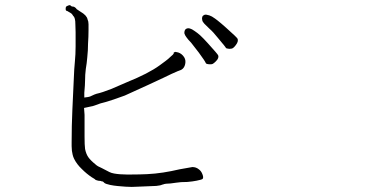

<svg xmlns="http://www.w3.org/2000/svg" viewBox="-20 -737 1540 755"><path d="M836.9 -587.9Q818.4 -611.3 803.7 -624Q791 -635.7 783.7 -643.6Q776.4 -651.4 775.4 -657.2Q773.4 -664.1 775.4 -670.9Q777.3 -675.8 782.2 -677.7Q787.1 -680.7 793.9 -678.7Q802.7 -677.7 813.5 -671.9Q826.2 -664.1 835.9 -656.2Q850.6 -644.5 869.1 -627.9Q913.1 -588.9 914.6 -584Q916 -579.1 914.6 -573.2Q913.1 -567.4 907.2 -559.6Q901.4 -551.8 896.5 -548.3Q891.6 -544.9 881.8 -544.9Q870.1 -545.9 868.2 -548.8Q868.2 -550.8 836.9 -587.9ZM761.7 -530.3Q735.4 -564.5 731.4 -569.3Q718.8 -582 712.9 -590.8Q707 -598.6 705.1 -605.5Q704.1 -611.3 707 -618.2Q709 -623 714.8 -625Q719.7 -627 726.6 -625Q734.4 -623 745.1 -615.2Q756.8 -607.4 766.6 -598.6Q780.3 -585.9 796.9 -567.4Q835.9 -524.4 837.9 -519.5Q839.8 -514.6 837.9 -508.8Q835.9 -502.9 829.1 -496.1Q822.3 -489.3 817.4 -486.3Q812.5 -483.4 801.3 -484.4Q790 -485.4 789.1 -489.3Q786.1 -497.1 761.7 -530.3ZM699.2 -518.6Q710.9 -505.9 709 -490.2Q706.1 -465.8 686.5 -460Q682.6 -459 678.7 -457Q674.8 -456.1 672.9 -454.1H671.9Q657.2 -448.2 654.3 -446.3Q632.8 -435.5 563 -403.3Q493.2 -371.1 470.7 -361.3Q449.2 -353.5 426.8 -345.7Q387.7 -333 380.9 -332Q373 -330.1 366.2 -327.1Q359.4 -324.2 352.5 -322.3Q344.7 -319.3 337.9 -318.4Q315.4 -313.5 310.5 -312.5Q312.5 -290 312.5 -285.2Q312.5 -275.4 312.5 -271.5V-200.2Q312.5 -166 314.5 -151.4Q318.4 -131.8 327.1 -119.1Q335.9 -106.4 356.4 -89.8Q363.3 -83 379.9 -76.2Q393.6 -69.3 410.2 -60.5Q418 -56.6 428.7 -54.7Q439.5 -52.7 452.1 -51.8Q464.8 -50.8 477.1 -50.8Q489.3 -50.8 498 -50.8Q527.3 -50.8 558.6 -52.2Q589.8 -53.7 621.6 -58.6Q653.3 -63.5 686.5 -71.3Q732.4 -79.1 736.3 -80.1Q751 -80.1 761.7 -71.3Q771.5 -64.5 776.4 -50.8Q781.2 -38.1 776.4 -33.2Q772.5 -30.3 752.9 -26.4Q738.3 -23.4 716.8 -21.5Q689.5 -21.5 672.9 -18.6Q662.1 -16.6 650.4 -15.6Q627.9 -14.6 625.5 -13.2Q623 -11.7 620.1 -11.7Q619.1 -11.7 618.2 -10.7H617.2Q612.3 -7.8 594.7 -5.9Q578.1 -4.9 558.6 -4.4Q539.1 -3.9 522 -2.9Q504.9 -2 498 -2Q488.3 -2 473.6 -2.9Q459 -3.9 443.4 -5.4Q427.7 -6.8 413.1 -9.8Q395.5 -13.7 390.6 -17.6Q388.7 -19.5 386.7 -21.5Q385.7 -21.5 384.8 -23.4Q382.8 -23.4 382.8 -23.4Q381.8 -23.4 380.9 -23.4H379.9L378.9 -24.4Q377.9 -25.4 376 -25.4Q371.1 -25.4 366.2 -26.4Q358.4 -28.3 356.4 -29.3Q352.5 -33.2 348.1 -35.6Q343.8 -38.1 340.8 -40Q320.3 -53.7 301.8 -72.3Q282.2 -90.8 271.5 -112.3Q267.6 -120.1 265.6 -128.9Q264.6 -135.7 262.7 -144.5V-145.5Q261.7 -153.3 261.7 -162.1V-177.7Q261.7 -242.2 264.6 -305.7Q267.6 -369.1 270.5 -433.6Q271.5 -464.8 274.4 -494.1Q277.3 -523.4 277.3 -554.7V-610.4Q277.3 -627 276.4 -640.6Q276.4 -655.3 274.4 -662.1Q272.5 -670.9 266.6 -675.8V-676.8Q262.7 -683.6 256.8 -686.5Q252.9 -688.5 250 -690.4Q247.1 -692.4 245.1 -693.4Q238.3 -694.3 238.3 -700.2Q238.3 -700.2 238.3 -701.7Q238.3 -703.1 238.3 -704.1Q238.3 -711.9 245.1 -713.9Q251 -716.8 254.9 -716.8H255.9L256.8 -715.8Q260.7 -710.9 268.6 -710.9Q271.5 -710.9 277.3 -706.1Q278.3 -705.1 279.3 -704.1L281.2 -701.2Q285.2 -698.2 295.9 -691.4Q321.3 -676.8 324.2 -661.1Q325.2 -657.2 327.1 -652.3Q328.1 -646.5 328.1 -641.6V-619.1Q328.1 -592.8 326.2 -565.4Q326.2 -539.1 323.2 -511.7Q321.3 -488.3 317.4 -465.8Q314.5 -443.4 314.5 -419.9Q314.5 -404.3 311.5 -372.1Q311.5 -362.3 311.5 -353.5Q330.1 -355.5 334 -357.4Q354.5 -367.2 359.4 -368.2Q381.8 -373 418.9 -387.7Q435.5 -394.5 477.5 -413.1Q564.5 -448.2 608.4 -480.5Q618.2 -488.3 630.9 -497.1Q641.6 -504.9 650.4 -513.7Q662.1 -523.4 663.1 -526.4V-530.3L665 -531.2Q666 -532.2 668 -532.2H668.9V-533.2L673.8 -532.2Q688.5 -530.3 699.2 -518.6Z"/></svg>

Font: ToneOZ-Zhuyin-Tsuipita-TC
Style: Regular
Weight: 400
Designer: ÂÆ£ÂøóÂáåJeffrey Xuan(jeffreyx@gmail.com, ToneOZ.com) ÈòøÂù§(cjkFonts)
Foundry: ToneOZ
Version: Version 0.240710